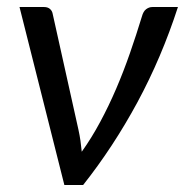

<svg xmlns="http://www.w3.org/2000/svg" viewBox="-20 -526 526 546"><path d="M486 -506Q439.5 -362.5 370.8 -235.2Q302 -108 216.5 0H163L35.5 -506H105.5Q115.5 -506 121.8 -500.8Q128 -495.5 129.5 -488L203 -157.5Q206.5 -141.5 208.8 -126Q211 -110.5 212.5 -94.5Q241 -134.5 265.2 -179.8Q289.5 -225 310.5 -274Q331.5 -323 349.5 -374.8Q367.5 -426.5 383.5 -479Q387.5 -494 395.8 -500Q404 -506 413 -506Z"/></svg>

Font: Lato 2
Style: Italic
Weight: 400
Italic angle: -7°
Designer: Lukasz Dziedzic with Adam Twardoch and Botio Nikoltchev
Foundry: tyPoland Lukasz Dziedzic
Version: Version 2.015; 2015-08-06; http://www.latofonts.com/